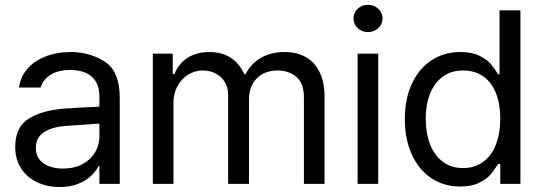

<svg xmlns="http://www.w3.org/2000/svg" viewBox="-20 -749 2218 782"><path d="M241.2 -306.6Q274.4 -309.1 315.7 -311.3Q356.9 -313.5 384.8 -314.5V-357.4Q384.8 -408.7 354.2 -436.3Q323.7 -463.9 264.6 -463.9Q216.3 -463.9 185.5 -444.1Q154.8 -424.3 145.5 -392.6H57.6Q63 -435.1 90.8 -467.8Q118.7 -500.5 164.8 -518.8Q210.9 -537.1 268.6 -537.1Q344.7 -537.1 406.2 -498.3Q467.8 -459.5 467.8 -349.6V0H384.8V-72.3H380.9Q371.1 -51.8 350.8 -32.5Q330.6 -13.2 298.1 -0.2Q265.6 12.7 222.7 12.7Q171.9 12.7 130.9 -6.8Q89.8 -26.4 65.9 -63.2Q42 -100.1 42 -150.4Q42 -232.9 98.4 -266.6Q154.8 -300.3 241.2 -306.6ZM237.3 -62.5Q282.7 -62.5 316.2 -80.6Q349.6 -98.6 367.2 -128.4Q384.8 -158.2 384.8 -192.4V-245.6L251 -236.3Q191.4 -232.4 158.7 -210.4Q126 -188.5 126 -146.5Q126 -106 156.5 -84.2Q187 -62.5 237.3 -62.5Z M602.5 -530.3H683.6V-447.3H690.4Q707.5 -490.2 744.4 -513.7Q781.2 -537.1 833 -537.1Q883.8 -537.1 919.4 -513.9Q955.1 -490.7 974.6 -447.3H980.5Q1001.5 -489.3 1042.5 -513.2Q1083.5 -537.1 1139.6 -537.1Q1188 -537.1 1224.4 -517.1Q1260.7 -497.1 1281.2 -456.3Q1301.8 -415.5 1301.8 -354.5V0H1217.8V-353.5Q1217.8 -408.7 1187.5 -435.3Q1157.2 -461.9 1110.4 -461.9Q1074.2 -461.9 1047.9 -446.8Q1021.5 -431.6 1007.8 -405.3Q994.1 -378.9 994.1 -344.7V0H909.2V-362.3Q909.2 -391.6 896 -414.3Q882.8 -437 859.1 -449.5Q835.4 -461.9 805.7 -461.9Q773.9 -461.9 746.6 -445.1Q719.2 -428.2 702.9 -398.4Q686.5 -368.7 686.5 -331.1V0H602.5Z M1436.5 -530.3H1520.5V0H1436.5ZM1419.9 -673.8Q1419.9 -697.3 1437 -713.4Q1454.1 -729.5 1478.5 -729.5Q1502.9 -729.5 1520.5 -713.4Q1538.1 -697.3 1538.1 -673.8Q1538.1 -650.4 1520.5 -634.3Q1502.9 -618.2 1478.5 -618.2Q1454.1 -618.2 1437 -634.3Q1419.9 -650.4 1419.9 -673.8Z M1628.9 -263.7Q1628.9 -346.2 1657.7 -408.2Q1686.5 -470.2 1737.8 -503.7Q1789.1 -537.1 1855.5 -537.1Q1902.3 -537.1 1933.1 -521.7Q1963.9 -506.3 1978.5 -489Q1993.2 -471.7 2008.8 -446.3H2014.6V-707H2099.6V0H2017.6V-81.1H2008.8Q1992.2 -55.2 1977.3 -37.6Q1962.4 -20 1931.6 -4.6Q1900.9 10.7 1854.5 10.7Q1788.6 10.7 1737.5 -22.9Q1686.5 -56.6 1657.7 -118.9Q1628.9 -181.2 1628.9 -263.7ZM2017.6 -265.6Q2017.6 -324.7 2000.2 -368.9Q1982.9 -413.1 1948.7 -437.5Q1914.6 -461.9 1866.2 -461.9Q1816.9 -461.9 1782.7 -436.3Q1748.5 -410.6 1731.2 -366.2Q1713.9 -321.8 1713.9 -265.6Q1713.9 -208 1731.2 -162.4Q1748.5 -116.7 1783 -90.6Q1817.4 -64.5 1866.2 -64.5Q1913.6 -64.5 1947.8 -89.6Q1981.9 -114.7 1999.8 -160.4Q2017.6 -206.1 2017.6 -265.6Z"/></svg>

Font: Pretendard
Style: Regular
Weight: 400
Designer: Base glyphs from Inter by Rasmus Andersson; Hangeul glyphs from Noto Sans CJK(Source Han Sans) by Jang Soo-young and Kan
Foundry: Kil Hyung-jin
Version: Version 1.309